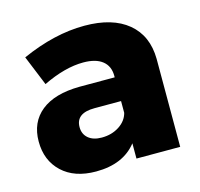

<svg xmlns="http://www.w3.org/2000/svg" viewBox="-86 -641 773 742"><g transform="rotate(-15 300.5 -270.0)"><path d="M312 -548Q424 -548 486 -496.5Q548 -445 549 -352V0H374V-61Q320 8 211 8Q125 8 75.5 -38.5Q26 -85 26 -161Q26 -238 79.5 -281Q133 -324 233 -325H374V-331Q374 -370 347.5 -391Q321 -412 271 -412Q198 -412 109 -369L60 -489Q192 -548 312 -548ZM266 -113Q306 -113 336 -132.5Q366 -152 374 -183V-230H268Q193 -230 193 -174Q193 -146 212.5 -129.5Q232 -113 266 -113Z"/></g></svg>

Font: Montserrat arm
Style: Bold
Weight: 700
Designer: Julieta Ulanovsky
Foundry: Julieta Ulanovsky
Version: Version 6.000;PS 006.000;hotconv 1.0.88;makeotf.lib2.5.64775